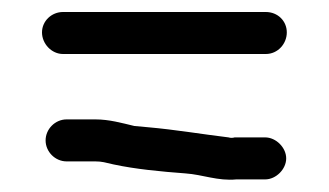

<svg xmlns="http://www.w3.org/2000/svg" viewBox="-20 -466 548 320"><path d="M91 -197H139C150 -197 156 -195 169 -192C206 -184 249 -180 289 -177C318 -175 343 -164 374 -167H422C440 -167 457 -184 457 -202C457 -220 440 -237 422 -237H371C368 -236 364 -236 361 -237C319 -242 272 -250 226 -254L204 -256C183 -261 162 -267 139 -267H91C72 -267 56 -251 56 -232C56 -213 72 -197 91 -197ZM85 -376H423C443 -376 458 -393 458 -412C458 -431 443 -446 423 -446H85C66 -446 50 -431 50 -412C50 -393 66 -376 85 -376Z"/></svg>

Font: Electronic
Style: Bd
Weight: 700
Version: Version 1.011